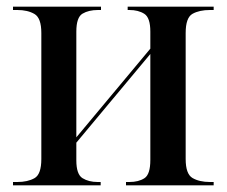

<svg xmlns="http://www.w3.org/2000/svg" viewBox="-20 -556 680 576"><path d="M19 0V-10H32Q63 -10 83.5 -21.5Q104 -33 104 -79V-457Q104 -502 83.5 -514Q63 -526 32 -526H19V-536H283V-526H274Q246 -526 227.5 -515Q209 -504 209 -461V-144L431 -410V-461Q431 -503 413 -514.5Q395 -526 368 -526H363V-536H621V-526H610Q578 -526 557.5 -514.5Q537 -503 537 -457V-79Q537 -34 557.5 -22Q578 -10 610 -10H621V0H358V-10H368Q396 -10 413.5 -21.5Q431 -33 431 -76V-394L209 -128V-75Q209 -33 227.5 -21.5Q246 -10 273 -10H282V0Z"/></svg>

Font: Noto Serif Display SemiCondensed Medium
Style: Regular
Weight: 500
Width: 4
Designer: Monotype Design Team
Foundry: Monotype Imaging Inc.
Version: Version 2.009